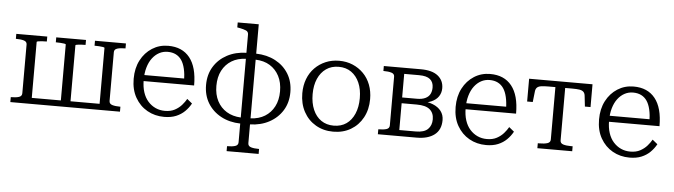

<svg xmlns="http://www.w3.org/2000/svg" viewBox="-54 -970 5006 1427"><g transform="rotate(5 2449.0 -257.0)"><path d="M119 -437Q119 -458 96.5 -465Q74 -472 38 -472H36V-509H267V-472H264Q250 -472 233 -471Q216 -470 204 -468Q192 -466 192 -462V0H36V-37H38Q74 -37 96.5 -44Q119 -51 119 -73ZM698 -462Q698 -466 685.5 -468Q673 -470 656.5 -471Q640 -472 625 -472H623V-509H854V-472H852Q816 -472 793 -465Q770 -458 770 -437V-73Q770 -51 793 -44Q816 -37 852 -37H854V0H698ZM167 -45H736V0H167ZM334 -472V-509H556V-472H553Q539 -472 522 -471Q505 -470 493 -468Q481 -466 481 -462V0H409V-462Q409 -466 397 -468Q385 -470 368 -471Q351 -472 337 -472Z M1009 -251Q1009 -199 1022 -159Q1035 -119 1059.5 -91.5Q1084 -64 1116 -49.5Q1148 -35 1186 -35Q1229 -35 1259.5 -51.5Q1290 -68 1310.5 -91.5Q1331 -115 1344 -138L1382 -107Q1364 -74 1337 -47.5Q1310 -21 1272.5 -5.5Q1235 10 1184 10Q1114 10 1057.5 -22Q1001 -54 967.5 -113Q934 -172 934 -253Q934 -332 965 -391.5Q996 -451 1049.5 -485Q1103 -519 1169 -519Q1222 -519 1262 -501.5Q1302 -484 1330 -449Q1358 -414 1372 -362.5Q1386 -311 1386 -242H990V-287H1333L1309 -268Q1308 -320 1299 -359Q1290 -398 1273 -423Q1256 -448 1230 -461Q1204 -474 1169 -474Q1135 -474 1106 -458.5Q1077 -443 1055 -414Q1033 -385 1021 -343.5Q1009 -302 1009 -251Z M1825 -737V150Q1825 172 1847.5 179Q1870 186 1906 186H1908V223H1669V186H1671Q1707 186 1729.5 179Q1752 172 1752 150V-654Q1752 -675 1734.5 -683Q1717 -691 1679 -698L1668 -700V-737ZM1753 -518V-473Q1691 -471 1646 -443.5Q1601 -416 1576 -368Q1551 -320 1551 -254Q1551 -189 1576 -141Q1601 -93 1646 -65.5Q1691 -38 1753 -35V10Q1671 8 1608 -26Q1545 -60 1509.5 -118.5Q1474 -177 1474 -254Q1474 -332 1510 -390.5Q1546 -449 1609 -482.5Q1672 -516 1753 -518ZM1824 10V-35Q1887 -38 1931.5 -65.5Q1976 -93 2001 -141Q2026 -189 2026 -254Q2026 -320 2001 -368Q1976 -416 1931.5 -443.5Q1887 -471 1824 -473V-518Q1906 -516 1969 -482.5Q2032 -449 2067.5 -390.5Q2103 -332 2103 -254Q2103 -177 2067 -118.5Q2031 -60 1968 -26Q1905 8 1824 10Z M2698 -255Q2698 -177 2665.5 -117Q2633 -57 2576 -23.5Q2519 10 2445 10Q2372 10 2314.5 -23.5Q2257 -57 2224.5 -117Q2192 -177 2192 -255Q2192 -313 2210.5 -361.5Q2229 -410 2263.5 -445Q2298 -480 2344 -499.5Q2390 -519 2445 -519Q2500 -519 2546 -499.5Q2592 -480 2626.5 -445Q2661 -410 2679.5 -361.5Q2698 -313 2698 -255ZM2269 -255Q2269 -189 2290.5 -139Q2312 -89 2351.5 -62Q2391 -35 2445 -35Q2500 -35 2539 -62Q2578 -89 2599.5 -139Q2621 -189 2621 -255Q2621 -321 2599.5 -370Q2578 -419 2539 -446.5Q2500 -474 2445 -474Q2391 -474 2351.5 -446.5Q2312 -419 2290.5 -370Q2269 -321 2269 -255Z M2778 -509H3055Q3139 -509 3182 -474.5Q3225 -440 3225 -382Q3225 -348 3207 -321Q3189 -294 3153 -278.5Q3117 -263 3064 -262L3094 -284V-254L3069 -276Q3125 -274 3165 -258Q3205 -242 3226.5 -213.5Q3248 -185 3248 -146Q3248 -74 3200 -37Q3152 0 3067 0H2778V-37H2780Q2816 -37 2838.5 -44Q2861 -51 2861 -73V-437Q2861 -458 2838.5 -465Q2816 -472 2780 -472H2778ZM2934 -45H3057Q3119 -45 3147 -72.5Q3175 -100 3175 -146Q3175 -193 3144.5 -219Q3114 -245 3047 -245H2921V-288H3044Q3083 -288 3107.5 -300Q3132 -312 3142.5 -333Q3153 -354 3153 -381Q3153 -421 3127.5 -442.5Q3102 -464 3045 -464H2934Z M3411 -251Q3411 -199 3424 -159Q3437 -119 3461.5 -91.5Q3486 -64 3518 -49.5Q3550 -35 3588 -35Q3631 -35 3661.5 -51.5Q3692 -68 3712.5 -91.5Q3733 -115 3746 -138L3784 -107Q3766 -74 3739 -47.5Q3712 -21 3674.5 -5.5Q3637 10 3586 10Q3516 10 3459.5 -22Q3403 -54 3369.5 -113Q3336 -172 3336 -253Q3336 -332 3367 -391.5Q3398 -451 3451.5 -485Q3505 -519 3571 -519Q3624 -519 3664 -501.5Q3704 -484 3732 -449Q3760 -414 3774 -362.5Q3788 -311 3788 -242H3392V-287H3735L3711 -268Q3710 -320 3701 -359Q3692 -398 3675 -423Q3658 -448 3632 -461Q3606 -474 3571 -474Q3537 -474 3508 -458.5Q3479 -443 3457 -414Q3435 -385 3423 -343.5Q3411 -302 3411 -251Z M4098 -464V-509H4335V-339H4293L4284 -419Q4282 -438 4271.5 -448Q4261 -458 4241 -461Q4221 -464 4187 -464ZM4098 -464H4010Q3977 -464 3956.5 -461Q3936 -458 3925.5 -448Q3915 -438 3913 -419L3904 -339H3862V-509H4098ZM4135 -73Q4135 -51 4157.5 -44Q4180 -37 4216 -37H4228V0H3968V-37H3981Q4016 -37 4039 -44Q4062 -51 4062 -73V-509H4135Z M4481 -251Q4481 -199 4494 -159Q4507 -119 4531.5 -91.5Q4556 -64 4588 -49.5Q4620 -35 4658 -35Q4701 -35 4731.5 -51.5Q4762 -68 4782.5 -91.5Q4803 -115 4816 -138L4854 -107Q4836 -74 4809 -47.5Q4782 -21 4744.5 -5.5Q4707 10 4656 10Q4586 10 4529.5 -22Q4473 -54 4439.5 -113Q4406 -172 4406 -253Q4406 -332 4437 -391.5Q4468 -451 4521.5 -485Q4575 -519 4641 -519Q4694 -519 4734 -501.5Q4774 -484 4802 -449Q4830 -414 4844 -362.5Q4858 -311 4858 -242H4462V-287H4805L4781 -268Q4780 -320 4771 -359Q4762 -398 4745 -423Q4728 -448 4702 -461Q4676 -474 4641 -474Q4607 -474 4578 -458.5Q4549 -443 4527 -414Q4505 -385 4493 -343.5Q4481 -302 4481 -251Z"/></g></svg>

Font: Roboto Serif 36pt Light
Style: Regular
Weight: 300
Designer: Greg Gazdowicz
Foundry: Commercial Type
Version: Version 1.008